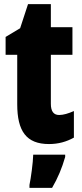

<svg xmlns="http://www.w3.org/2000/svg" viewBox="-20 -684 394 925"><path d="M265 -130C238 -130 225 -148 225 -184V-420H329V-553H225V-664H115L77 -548L7 -506V-420H63V-182C63 -52 107 10 216 10C261 10 300 -1 336 -21V-149C309 -137 285 -130 265 -130ZM294 72V61H140C139 101 129 173 122 207V221H231C258 175 279 125 294 72Z"/></svg>

Font: Noto Sans Thai ExtCond Blk
Style: Regular
Weight: 900
Width: 2
Designer: Monotype Design Team
Foundry: Monotype Imaging Inc.
Version: Version 2.002